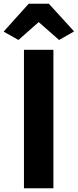

<svg xmlns="http://www.w3.org/2000/svg" viewBox="-34 -1010 418 1030"><path d="M94.5 0V-743H252.5V0ZM65 -795.5 -14.5 -840.5 120 -990H228L363.5 -841.5L283 -795.5L173.5 -891.5Z"/></svg>

Font: Koeln Type Sans
Style: Bold
Weight: 700
Designer: Eben Sorkin
Foundry: Eben Sorkin
Version: Version 2.001